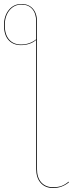

<svg xmlns="http://www.w3.org/2000/svg" viewBox="-55 -753 367 966"><path d="M292 164Q257 193 212 193Q173 193 150 167.5Q127 142 127 96V-552Q96 -526 50 -526Q11 -526 -12 -551.5Q-35 -577 -35 -626Q-35 -673 -10.5 -703Q14 -733 53 -733Q89 -733 110 -709.5Q131 -686 131 -645V96Q131 141 153 165Q175 189 212 189Q238 189 256 182Q274 175 290 161ZM127 -555V-645Q127 -685 107.5 -707.5Q88 -730 53 -730Q16 -730 -7.5 -701Q-31 -672 -31 -626Q-31 -579 -9 -554Q13 -529 51 -529Q94 -529 127 -555Z"/></svg>

Font: FiraGO Four
Style: Regular
Weight: 100
Designer: bBox Type
Foundry: bBox Type GmbH
Version: Version 1.001